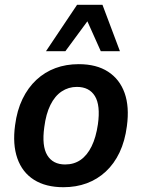

<svg xmlns="http://www.w3.org/2000/svg" viewBox="-20 -772 593 802"><path d="M245 10Q171 10 122 -21Q73 -52 52.5 -110.5Q32 -169 43 -249Q51 -311 74 -358.5Q97 -406 132 -438.5Q167 -471 211.5 -487.5Q256 -504 309 -504Q383 -504 431.5 -472.5Q480 -441 500.5 -383.5Q521 -326 510 -245Q502 -183 479.5 -135.5Q457 -88 422 -55.5Q387 -23 342.5 -6.5Q298 10 245 10ZM252 -85Q289 -85 316.5 -104Q344 -123 362.5 -160.5Q381 -198 389 -253Q400 -332 376.5 -370.5Q353 -409 301 -409Q266 -409 237.5 -390Q209 -371 190.5 -333.5Q172 -296 165 -241Q154 -162 177.5 -123.5Q201 -85 252 -85ZM172 -558 302 -752H408L481 -558H401L345 -683L253 -558Z"/></svg>

Font: Nunito Sans 10pt SemiCondensed
Style: Bold Italic
Weight: 700
Width: 4
Italic angle: -9°
Designer: Vernon Adams
Foundry: Vernon Adams
Version: Version 3.101;gftools[0.9.27]